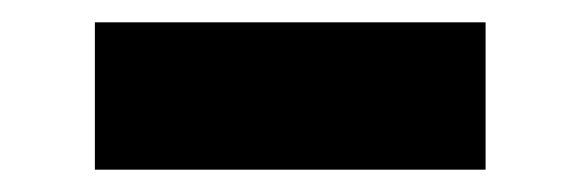

<svg xmlns="http://www.w3.org/2000/svg" viewBox="-20 -784 520 172"><path d="M65 -764V-632H415V-764Z"/></svg>

Font: Chromatic Etruscan
Style: Regular
Weight: 400
Version: Version 000.910